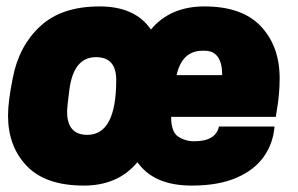

<svg xmlns="http://www.w3.org/2000/svg" viewBox="-20 -564 927 598"><path d="M577 14Q459 14 408 -59Q348 14 241 14Q122 14 63.5 -47Q5 -108 5 -204Q5 -248 20 -322Q39 -421 105.5 -482.5Q172 -544 290 -544Q401 -544 450 -472Q510 -544 617 -544Q734 -544 792.5 -482Q851 -420 851 -320Q851 -270 842 -219L839 -200H513Q513 -153 535 -138.5Q557 -124 585 -124Q652 -124 662 -170H835Q831 -118 802 -76.5Q773 -35 717 -10.5Q661 14 577 14ZM252 -144Q342 -144 342 -315Q342 -386 279 -386Q209 -386 196 -284Q189 -231 189 -216Q189 -144 252 -144ZM672 -330Q672 -406 617 -406H611Q547 -406 530 -330Z"/></svg>

Font: Tanohe Sans ExtraBold
Style: Italic
Weight: 800
Designer: Village Type and Design LLC & Cristiano Sobral
Foundry: Cooper Hewitt Smithsonian Design Museum
Version: Version 1.00;September 29, 2021;FontCreator 13.0.0.2655 64-b